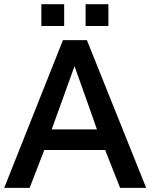

<svg xmlns="http://www.w3.org/2000/svg" viewBox="-31 -904 751 924"><path d="M490.7 -778.8V-883.8H380.9V-778.8ZM277.8 -778.8V-883.8H168V-778.8ZM327.6 -585.4C369.6 -468.3 405.8 -366.7 435.5 -281.2H217.8ZM111.8 0 182.1 -182.1H475.1L546.9 0H672.4L387.2 -710.9H272L-10.7 0Z"/></svg>

Font: Ride SemiBold
Style: Regular
Weight: 600
Version: Version 3.000